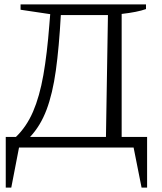

<svg xmlns="http://www.w3.org/2000/svg" viewBox="-20 -667 733 868"><path d="M6 181V-48H52Q100 -94 129.5 -162.5Q159 -231 176 -327.5Q193 -424 203 -554L207 -603L73 -623V-647H640V-626Q601 -612 530 -604V-48H645V181H620L584 0H66L31 181ZM255 -599Q247 -453 232.5 -348.5Q218 -244 190.5 -171Q163 -98 116 -48H459L468 -599Z"/></svg>

Font: Piazzolla Light
Style: Regular
Weight: 300
Designer: Juan Pablo del Peral
Foundry: Huerta Tipografica
Version: Version 1.330